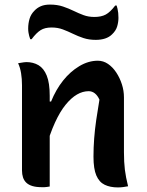

<svg xmlns="http://www.w3.org/2000/svg" viewBox="-20 -813 640 838"><path d="M539 0Q528 2 517.5 3.5Q507 5 494 5Q461 5 437 -6.5Q413 -18 400.5 -47Q388 -76 388 -129Q388 -169 391 -208.5Q394 -248 400 -289.5Q406 -331 414 -378Q406 -396 394 -405.5Q382 -415 367 -415Q341 -415 316 -400.5Q291 -386 266.5 -356Q242 -326 220 -278Q198 -230 179 -163L178 -370H203Q224 -422 255.5 -461.5Q287 -501 326.5 -524.5Q366 -548 407 -548Q431 -548 451.5 -534Q472 -520 487.5 -496.5Q503 -473 512 -445Q521 -417 521 -388Q521 -348 521 -308.5Q521 -269 521 -229Q521 -189 521 -149Q521 -105 525 -72.5Q529 -40 539 0ZM197 1Q190 2 184.5 3Q179 4 174 4Q169 4 163 4Q138 4 121.5 -1Q105 -6 95 -15.5Q85 -25 80.5 -38.5Q76 -52 76 -69Q76 -119 76 -167Q76 -215 76 -260.5Q76 -306 76 -351Q76 -396 76 -441Q76 -469 72 -493.5Q68 -518 59 -537Q65 -538 71 -539Q77 -540 83.5 -541Q90 -542 95 -542Q125 -542 148 -528.5Q171 -515 184 -483Q197 -451 197 -395Q197 -328 197 -259Q197 -190 197 -124Q197 -58 197 1ZM392 -739Q422 -739 441.5 -749.5Q461 -760 483 -789H489Q491 -783 493 -774.5Q495 -766 496 -756.5Q497 -747 497 -735Q497 -717 491.5 -698Q486 -679 469 -663Q457 -651 439 -645Q421 -639 398 -639Q368 -639 344 -647Q320 -655 298.5 -665.5Q277 -676 254.5 -684.5Q232 -693 205 -693Q176 -693 157.5 -681.5Q139 -670 118 -642H112Q109 -650 107.5 -656Q106 -662 104.5 -670Q103 -678 103 -688Q103 -711 109 -731Q115 -751 130 -766Q142 -779 158.5 -786Q175 -793 198 -793Q230 -793 255 -784.5Q280 -776 301.5 -765.5Q323 -755 344.5 -747Q366 -739 392 -739Z"/></svg>

Font: Recursive Monospace Casual SemiBold
Style: Regular
Weight: 600
Version: Version 1.047